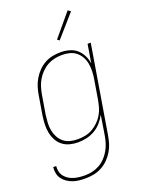

<svg xmlns="http://www.w3.org/2000/svg" viewBox="-179 -828 855 1134"><g transform="rotate(-20 248.5 -261.5)"><path d="M157 223Q136 223 116 221Q96 219 77.5 212.5Q59 206 43 195.5Q27 185 15.5 169.5Q4 154 0 135Q-4 116 -2 95H17Q15 113 19 130Q23 147 33.5 160Q44 173 58 182Q72 191 88.5 196Q105 201 123 203Q141 205 158 205Q181 205 204 200Q227 195 248.5 183.5Q270 172 287.5 154Q305 136 317.5 114.5Q330 93 337 70.5Q344 48 348 25L368 -100Q355 -75 336 -53.5Q317 -32 292.5 -18Q268 -4 241 2Q214 8 188 8Q161 8 136 1.5Q111 -5 91 -20.5Q71 -36 59 -58.5Q47 -81 42 -106.5Q37 -132 38 -159Q39 -186 43 -213L63 -333Q67 -358 74.5 -382.5Q82 -407 95.5 -430Q109 -453 128 -472.5Q147 -492 170.5 -505Q194 -518 219.5 -523Q245 -528 270 -528Q298 -528 325 -520.5Q352 -513 371.5 -496Q391 -479 403 -455Q415 -431 419 -404L438 -520H458L367 28Q363 53 355.5 78Q348 103 334 126Q320 149 300.5 168.5Q281 188 257 200.5Q233 213 207.5 218Q182 223 157 223ZM192 -10Q215 -10 238.5 -14.5Q262 -19 283.5 -31Q305 -43 323 -60.5Q341 -78 353.5 -99Q366 -120 372.5 -143Q379 -166 383 -189L403 -309Q407 -333 408 -357.5Q409 -382 405 -405Q401 -428 390 -448.5Q379 -469 361.5 -483.5Q344 -498 321 -504Q298 -510 273 -510Q250 -510 226.5 -505Q203 -500 182 -488.5Q161 -477 143 -459Q125 -441 112.5 -420Q100 -399 93 -376Q86 -353 82 -330L62 -210Q59 -186 57.5 -161.5Q56 -137 60.5 -114Q65 -91 75.5 -71Q86 -51 103.5 -36.5Q121 -22 144 -16Q167 -10 192 -10ZM290 -595 277 -605 395 -746 412 -734Z"/></g></svg>

Font: Iosevka Term Curly Th Obl
Style: Regular
Weight: 100
Italic angle: -9°
Designer: Belleve Invis
Foundry: Belleve Invis
Version: Version 32.3.0